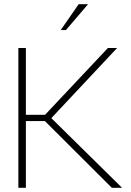

<svg xmlns="http://www.w3.org/2000/svg" viewBox="-20 -900 628 920"><path d="M68 -670V0H104V-320H195L516 0H565L226 -334L541 -670H497L196 -350H104V-670ZM271 -756H296L402 -880H357Z"/></svg>

Font: LT Wave Text Thin
Style: Regular
Weight: 100
Designer: Daniel Lyons
Version: Version 2.5 (Glyphs App)